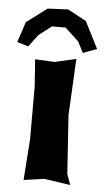

<svg xmlns="http://www.w3.org/2000/svg" viewBox="-77 -724 423 767"><g transform="rotate(5 134.0 -341.0)"><path d="M18.6 -529.3 55.7 -578.1 106.4 -617.2H161.1L215.8 -566.4L238.3 -522.5L293.9 -543L239.3 -650.4L165 -690.4L83 -686.5L1 -625L-26.4 -543ZM50.8 -480.5 58.6 -371.1V-160.2L46.9 3.9L128.9 -7.8L234.4 7.8L218.8 -35.2L203.1 -269.5L214.8 -496.1L128.9 -476.6Z"/></g></svg>

Font: MaokenAssortedSans-Lite
Style: Lite
Weight: 400
Version: Version 1.400